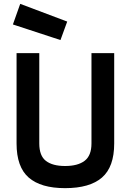

<svg xmlns="http://www.w3.org/2000/svg" viewBox="-20 -968 679 997"><path d="M184 -223Q184 -159 218.5 -132.5Q253 -106 318 -106Q384 -106 419.5 -133Q455 -160 455 -223V-692H573V-223Q573 -101 509.5 -46Q446 9 318 9Q192 9 129 -46Q66 -101 66 -223V-692H184ZM85 -948 329 -856 294 -760 47 -841Z"/></svg>

Font: TitilliumText22L Rg
Style: Bold
Weight: 700
Designer: Campivisivi
Foundry: Campivisivi
Version: 1.000